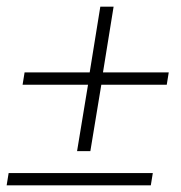

<svg xmlns="http://www.w3.org/2000/svg" viewBox="-26 -558 544 578"><path d="M206 -103 239 -303H42L48 -340H244L276 -538H316L284 -340H482L476 -303H279L246 -103ZM-6 0 0 -37H434L428 0Z"/></svg>

Font: Nunito Sans 10pt Condensed ExtraLight
Style: Italic
Weight: 250
Width: 3
Italic angle: -9°
Designer: Vernon Adams
Foundry: Vernon Adams
Version: Version 3.101;gftools[0.9.27]